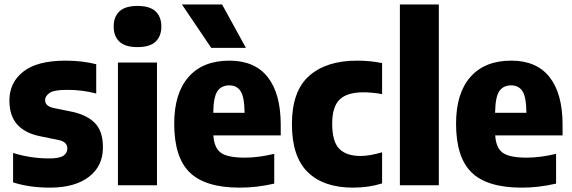

<svg xmlns="http://www.w3.org/2000/svg" viewBox="-20 -828 2556 858"><path d="M203 10.5Q159 10.5 117.5 4.8Q76 -1 38.5 -13V-144.5Q74.5 -133 115.8 -126.5Q157 -120 200 -120Q245 -120 263 -132Q281 -144 281 -164.5Q281 -193.5 243.5 -202L160 -219Q91 -233 56.5 -272.2Q22 -311.5 22 -379Q22 -459.5 84.5 -508.2Q147 -557 272.5 -557Q311 -557 346 -552.8Q381 -548.5 410 -541V-410Q349 -426.5 280 -426.5Q221 -426.5 201.2 -412.5Q181.5 -398.5 181.5 -380.5Q181.5 -354 219 -345.5L302.5 -328.5Q369.5 -314 404.8 -277.5Q440 -241 440 -169.5Q440 -85.5 377 -37.5Q314 10.5 203 10.5Z M507 0V-548.5H681.5V0ZM594.5 -617.5Q539.5 -617.5 513.8 -641.8Q488 -666 488 -709.5Q488 -753 513.8 -777.2Q539.5 -801.5 594.5 -801.5Q649.5 -801.5 675.2 -777.2Q701 -753 701 -709.5Q701 -666 675.2 -641.8Q649.5 -617.5 594.5 -617.5Z M1051.5 10.5Q898 10.5 828.2 -57Q758.5 -124.5 758.5 -275.5Q758.5 -411 822.5 -484Q886.5 -557 1005.5 -557Q1118.5 -557 1176.5 -483.2Q1234.5 -409.5 1234.5 -270V-223H933.5Q937 -167 967.2 -145.2Q997.5 -123.5 1075 -123.5Q1105.5 -123.5 1138.8 -128Q1172 -132.5 1205.5 -140.5V-7.5Q1163.5 2 1126.5 6.2Q1089.5 10.5 1051.5 10.5ZM1004.5 -446.5Q970 -446.5 952 -421Q934 -395.5 933 -324H1073Q1072 -395.5 1055 -421Q1038 -446.5 1004.5 -446.5ZM924 -614 793 -808H972.5L1079 -614Z M1558 10.5Q1426 10.5 1355.2 -58.8Q1284.5 -128 1284.5 -273Q1284.5 -421.5 1361.8 -489.2Q1439 -557 1575 -557Q1636 -557 1687.5 -546V-407.5Q1643 -415.5 1604 -415.5Q1531 -415.5 1497.8 -383.2Q1464.5 -351 1464.5 -275.5Q1464.5 -195 1496.2 -163Q1528 -131 1591 -131Q1631 -131 1687.5 -147.5V-8.5Q1628 10.5 1558 10.5Z M1767 0V-808H1941V0Z M2311 10.5Q2157.5 10.5 2087.8 -57Q2018 -124.5 2018 -275.5Q2018 -411 2082 -484Q2146 -557 2265 -557Q2378 -557 2436 -483.2Q2494 -409.5 2494 -270V-223H2193Q2196.5 -167 2226.8 -145.2Q2257 -123.5 2334.5 -123.5Q2365 -123.5 2398.2 -128Q2431.5 -132.5 2465 -140.5V-7.5Q2423 2 2386 6.2Q2349 10.5 2311 10.5ZM2264 -446.5Q2229.5 -446.5 2211.5 -421Q2193.5 -395.5 2192.5 -324H2332.5Q2331.5 -395.5 2314.5 -421Q2297.5 -446.5 2264 -446.5Z"/></svg>

Font: Encode Sans Semi Condensed ExtraBold
Style: Regular
Weight: 800
Width: 4
Designer: Multiple Designers
Foundry: Impallari Type
Version: Version 3.000; ttfautohint (v1.8.3) -l 8 -r 50 -G 200 -x 14 